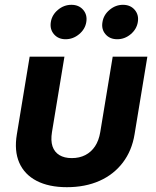

<svg xmlns="http://www.w3.org/2000/svg" viewBox="-20 -777 654 806"><path d="M260.7 8.8Q185.1 8.8 133.8 -17.8Q82.5 -44.4 60.8 -94.2Q39.1 -144 50.8 -213.4L104.5 -539.1H250.5L198.2 -222.7Q192.4 -187 200.4 -162.8Q208.5 -138.7 229.2 -126Q250 -113.3 281.2 -113.3Q313.5 -113.3 338.1 -126Q362.8 -138.7 378.9 -162.8Q395 -187 400.9 -222.7L453.1 -539.1H598.6L544.9 -213.4Q533.7 -144.5 495.6 -94.5Q457.5 -44.4 397.7 -17.8Q337.9 8.8 260.7 8.8ZM472.2 -612.3Q440.9 -612.3 422.9 -633.3Q404.8 -654.3 410.2 -684.6Q415 -714.8 440.2 -735.8Q465.3 -756.8 496.1 -756.8Q527.3 -756.8 545.4 -735.8Q563.5 -714.8 558.6 -684.6Q553.7 -654.3 528.6 -633.3Q503.4 -612.3 472.2 -612.3ZM255.4 -612.3Q224.6 -612.3 206.5 -633.3Q188.5 -654.3 193.4 -684.6Q198.2 -714.8 223.4 -735.8Q248.5 -756.8 279.8 -756.8Q311 -756.8 329.1 -735.8Q347.2 -714.8 342.3 -684.6Q337.4 -654.3 312 -633.3Q286.6 -612.3 255.4 -612.3Z"/></svg>

Font: Inter 18pt
Style: Bold Italic
Weight: 700
Italic angle: -9.3988°
Designer: Rasmus Andersson
Foundry: rsms
Version: Version 4.001;git-66647c0bb